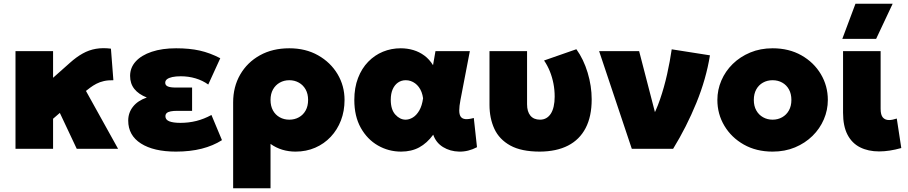

<svg xmlns="http://www.w3.org/2000/svg" viewBox="-20 -792 4832 1022"><path d="M62.5 0V-520H262.5V-378L351.5 -457Q386.5 -488.5 420.2 -507.2Q454 -526 490.5 -532.2Q527 -538.5 570.5 -533L583.5 -365Q555 -365.5 533 -360.5Q511 -355.5 493.2 -346.2Q475.5 -337 459.5 -325L437.5 -308L608.5 0H388.5L298.5 -191L262.5 -160V0Z M916.5 15Q798 15 730.2 -28.2Q662.5 -71.5 662.5 -150Q662.5 -192 688 -224.2Q713.5 -256.5 761.5 -273Q718 -290 695.2 -318.5Q672.5 -347 672.5 -388Q672.5 -432 702.5 -465Q732.5 -498 787.8 -516.5Q843 -535 917.5 -535Q988.5 -535 1043.2 -522.8Q1098 -510.5 1152.5 -482L1088.5 -342Q1059 -363.5 1021.2 -374.8Q983.5 -386 942.5 -386Q916 -386 897.5 -382Q879 -378 869.2 -370.5Q859.5 -363 859.5 -351.5Q859.5 -338 873 -332Q886.5 -326 915.5 -326H1002.5V-202H923.5Q902.5 -202 888.5 -199.2Q874.5 -196.5 867.5 -190.2Q860.5 -184 860.5 -173Q860.5 -154.5 881.2 -146.2Q902 -138 940.5 -138Q984.5 -138 1025.2 -148.2Q1066 -158.5 1105.5 -180L1161.5 -46Q1114.5 -16 1053.5 -0.5Q992.5 15 916.5 15Z M1221 210V-247Q1221 -330 1258.5 -395Q1296 -460 1363.2 -497.5Q1430.5 -535 1520 -535Q1607 -535 1673.2 -497.5Q1739.5 -460 1776.8 -397.5Q1814 -335 1814 -260Q1814 -201 1794.8 -151Q1775.5 -101 1740.5 -63.8Q1705.5 -26.5 1657.8 -5.8Q1610 15 1553 15Q1516.5 15 1483 5Q1449.5 -5 1420 -26V210ZM1520 -155Q1548.5 -155 1571.2 -167.8Q1594 -180.5 1607 -204Q1620 -227.5 1620 -260Q1620 -292.5 1606.8 -316Q1593.5 -339.5 1570.8 -352.2Q1548 -365 1520 -365Q1492 -365 1469.2 -352.2Q1446.5 -339.5 1433.2 -316Q1420 -292.5 1420 -260Q1420 -227.5 1433 -204Q1446 -180.5 1468.8 -167.8Q1491.5 -155 1520 -155Z M2115 15Q2048.5 15 1991.8 -17.5Q1935 -50 1900.5 -111.5Q1866 -173 1866 -260Q1866 -325.5 1885.8 -376.8Q1905.5 -428 1939.8 -463.2Q1974 -498.5 2018.5 -516.8Q2063 -535 2113 -535Q2148 -535 2180 -525.5Q2212 -516 2238.8 -496.2Q2265.5 -476.5 2285 -445L2298 -520H2481L2431 -260Q2424.5 -226.5 2424.5 -204.2Q2424.5 -182 2432.5 -170.8Q2440.5 -159.5 2457.5 -158Q2474.5 -156.5 2502 -164L2519 -8.5Q2472.5 16 2424.2 15Q2376 14 2338.2 -9.2Q2300.5 -32.5 2286 -75Q2253 -30 2211.5 -7.5Q2170 15 2115 15ZM2139 -155Q2158.5 -155 2177.8 -166.8Q2197 -178.5 2211.8 -203.8Q2226.5 -229 2232 -269Q2229.5 -287 2223.8 -302Q2218 -317 2209.2 -328.8Q2200.5 -340.5 2189.5 -348.5Q2178.5 -356.5 2166 -360.8Q2153.5 -365 2140 -365Q2116.5 -365 2098.5 -352.5Q2080.5 -340 2070.2 -316.8Q2060 -293.5 2060 -261Q2060 -208.5 2084.5 -181.8Q2109 -155 2139 -155Z M2853.5 15Q2755 15 2696.2 -17.5Q2637.5 -50 2611.5 -106.2Q2585.5 -162.5 2585.5 -234V-520H2785.5V-237Q2785.5 -198 2803.2 -176.5Q2821 -155 2854.5 -155Q2873 -155 2887.5 -163.2Q2902 -171.5 2912 -187Q2922 -202.5 2927.2 -225.5Q2932.5 -248.5 2932.5 -277.5Q2932.5 -313 2926 -346.8Q2919.5 -380.5 2907 -411.8Q2894.5 -443 2876 -470L3048 -530Q3086.5 -476.5 3108 -405.2Q3129.5 -334 3129.5 -263Q3129.5 -172 3097.2 -110.2Q3065 -48.5 3003.5 -17Q2942 14.5 2853.5 15Z M3343 0 3169 -520H3382L3488.5 -109L3442.5 -149.5Q3471 -198 3493.2 -262.8Q3515.5 -327.5 3531 -397.2Q3546.5 -467 3555.5 -529.5L3759 -497.5Q3739 -372.5 3686.8 -244.5Q3634.5 -116.5 3563 0Z M4092.5 15Q4005.5 15 3939.2 -22.5Q3873 -60 3835.8 -122.5Q3798.5 -185 3798.5 -260Q3798.5 -314 3819.8 -363.5Q3841 -413 3880.2 -451.5Q3919.5 -490 3973.5 -512.5Q4027.5 -535 4092.5 -535Q4179.5 -535 4245.8 -497.5Q4312 -460 4349.2 -397.5Q4386.5 -335 4386.5 -260Q4386.5 -206 4365.2 -156.5Q4344 -107 4304.8 -68.5Q4265.5 -30 4211.8 -7.5Q4158 15 4092.5 15ZM4092.5 -155Q4120.5 -155 4143.2 -167.8Q4166 -180.5 4179.2 -204Q4192.5 -227.5 4192.5 -260Q4192.5 -292.5 4179.5 -316Q4166.5 -339.5 4143.8 -352.2Q4121 -365 4092.5 -365Q4064 -365 4041.2 -352.2Q4018.5 -339.5 4005.5 -316Q3992.5 -292.5 3992.5 -260Q3992.5 -227.5 4005.8 -204Q4019 -180.5 4041.8 -167.8Q4064.5 -155 4092.5 -155Z M4659.5 14Q4601.5 14 4558.2 -7.8Q4515 -29.5 4491.2 -75Q4467.5 -120.5 4467.5 -192V-520H4667.5V-213Q4667.5 -180 4679.5 -166.5Q4691.5 -153 4712.5 -153Q4721.5 -153 4732 -155.2Q4742.5 -157.5 4753.5 -161L4777.5 -4Q4745.5 5 4716 9.5Q4686.5 14 4659.5 14ZM4463.5 -585 4533.5 -772H4731.5L4643.5 -585Z"/></svg>

Font: Geologica Black
Style: Regular
Weight: 900
Designer: Sindre Bremnes, Frode Helland
Foundry: Monokrom Skriftforlag AS
Version: Version 1.010;gftools[0.9.28]